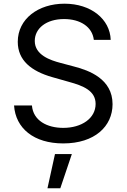

<svg xmlns="http://www.w3.org/2000/svg" viewBox="-20 -757 679 1030"><path d="M483.3 -543.3H573.9C570 -654.5 468.4 -737.2 326 -737.2C185 -737.2 75.3 -655.5 75.3 -532.7C75.3 -433.9 146.7 -375.4 261 -343L349.8 -317.8C426.5 -296.9 492.9 -270.2 492.9 -199.6C492.9 -122.2 418.3 -71 319.2 -71C233.3 -71 158 -109.4 151.3 -191.1H55.4C63.6 -68.5 161.6 12.4 319.2 12.4C487.9 12.4 583.8 -79.2 583.8 -198.2C583.8 -333.5 457.7 -379.3 378.2 -399.9L305 -419.4C250.4 -433.6 166.5 -461.6 166.5 -537.3C166.5 -605.1 228.7 -654.8 323.5 -654.8C410.2 -654.8 475.1 -613.6 483.3 -543.3ZM234.7 252.8H303.6L365.4 69.6H274.9Z"/></svg>

Font: GiG Sans Text
Style: Regular
Weight: 400
Designer: Andreas Faust
Version: Version 1.100;FEAKit 1.0